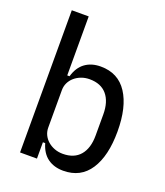

<svg xmlns="http://www.w3.org/2000/svg" viewBox="-138 -833 806 939"><g transform="rotate(20 264.5 -364.0)"><path d="M73 -740H161V-433H173Q187 -482 220 -506Q253 -530 301 -530Q392 -530 439 -458Q486 -386 486 -259Q486 -132 439 -60Q392 12 301 12Q253 12 220 -12Q187 -36 173 -85H161V0H73ZM271 -65Q330 -65 361 -101.5Q392 -138 392 -204V-314Q392 -380 361 -416.5Q330 -453 271 -453Q248 -453 228 -445.5Q208 -438 193 -425Q178 -412 169.5 -394.5Q161 -377 161 -356V-162Q161 -141 169.5 -123.5Q178 -106 193 -93Q208 -80 228 -72.5Q248 -65 271 -65Z"/></g></svg>

Font: IBM Plex Sans Condensed Text
Style: Regular
Weight: 450
Width: 3
Designer: Mike Abbink, Paul van der Laan, Pieter van Rosmalen
Foundry: Bold Monday
Version: Version 1.1